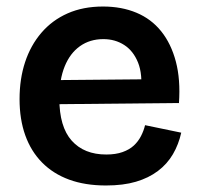

<svg xmlns="http://www.w3.org/2000/svg" viewBox="-20 -556 612 589"><path d="M305 13Q241 13 192 -5Q143 -23 109 -57.5Q75 -92 57.5 -141Q40 -190 40 -252Q40 -314 57 -365.5Q74 -417 107 -455.5Q140 -494 187.5 -515Q235 -536 296 -536Q353 -536 398.5 -517Q444 -498 474.5 -460Q505 -422 519.5 -367Q534 -312 529 -240L121 -236V-310L454 -313L412 -272Q418 -328 403.5 -364Q389 -400 361 -418Q333 -436 297 -436Q256 -436 225.5 -414.5Q195 -393 178.5 -352.5Q162 -312 162 -254Q162 -167 200 -124.5Q238 -82 306 -82Q335 -82 356 -89.5Q377 -97 390.5 -109.5Q404 -122 412.5 -138.5Q421 -155 425 -172L536 -149Q528 -113 510.5 -83Q493 -53 464.5 -31.5Q436 -10 397 1.5Q358 13 305 13Z"/></svg>

Font: Bricolage Grotesque SemiBold
Style: Regular
Weight: 600
Designer: Mathieu Triay
Foundry: Atelier Triay
Version: Version 1.000;gftools[0.9.30]